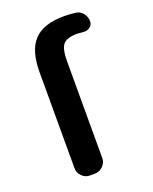

<svg xmlns="http://www.w3.org/2000/svg" viewBox="-139 -818 714 896"><g transform="rotate(-20 218.0 -370.0)"><path d="M150 0Q127 0 110.5 -17Q94 -34 94 -57V-533Q94 -641 141 -690.5Q188 -740 290 -740Q324 -740 349 -736Q370 -733 383.5 -715.5Q397 -698 397 -676Q397 -658 382 -647.5Q367 -637 349 -640Q329 -642 320 -642Q269 -642 250.5 -620.5Q232 -599 232 -537V-57Q232 -34 215 -17Q198 0 175 0Z"/></g></svg>

Font: Rounded Mplus 1c Bold
Style: Bold
Weight: 700
Version: Version 1.059.20150529